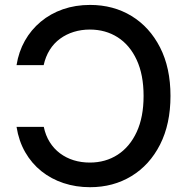

<svg xmlns="http://www.w3.org/2000/svg" viewBox="-20 -758 771 788"><path d="M349.6 -737.8Q445.3 -737.8 519.8 -692.4Q594.2 -647 637 -563.2Q679.7 -479.5 679.7 -364.3Q679.7 -249 637 -164.8Q594.2 -80.6 519.5 -35.2Q444.8 10.3 349.6 10.3Q291.5 10.3 240.7 -6.6Q189.9 -23.4 149.9 -55.4Q109.9 -87.4 83.5 -133.3Q57.1 -179.2 47.9 -237.3H159.7Q167 -202.1 184.1 -174.8Q201.2 -147.5 226.3 -128.7Q251.5 -109.9 282.5 -100.3Q313.5 -90.8 348.6 -90.8Q413.1 -90.8 462.9 -123Q512.7 -155.3 541 -216.3Q569.3 -277.3 569.3 -364.3Q569.3 -451.2 541 -512.2Q512.7 -573.2 462.9 -605Q413.1 -636.7 348.6 -636.7Q314 -636.7 283 -627.2Q252 -617.7 226.6 -599.1Q201.2 -580.6 184.1 -553.2Q167 -525.9 159.2 -490.7H47.9Q56.6 -545.4 82 -590.6Q107.4 -635.7 147.2 -668.9Q187 -702.1 238.3 -720Q289.6 -737.8 349.6 -737.8Z"/></svg>

Font: Inter 18pt Medium
Style: Regular
Weight: 500
Designer: Rasmus Andersson
Foundry: rsms
Version: Version 4.001;git-66647c0bb